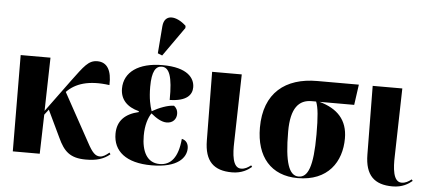

<svg xmlns="http://www.w3.org/2000/svg" viewBox="-53 -936 2381 1065"><g transform="rotate(5 1137.0 -403.5)"><path d="M49 0H199L205 -218L228 -248L300 -97C333 -26 367 10 456 10C514 10 554 -1 590 -31L584 -40C565 -24 549 -14 533 -14C507 -14 490 -31 461 -85L313 -354C361 -404 435 -429 551 -413C554 -493 529 -539 473 -539C423 -539 400 -503 337 -419L205 -239L212 -536H46Z M828 -602 943 -765V-777C889 -828 821 -836 815 -764L803 -612ZM822 10C970 10 1014 -51 1014 -101C1014 -124 1004 -145 977 -151C968 -46 928 -1 866 -1C795 -1 765 -64 765 -150C765 -210 780 -252 797 -277C827 -252 857 -234 885 -234C919 -234 939 -257 939 -286C939 -307 930 -321 918 -330C884 -330 835 -311 797 -289C787 -317 777 -359 777 -423C777 -510 798 -540 832 -540C873 -540 893 -491 891 -360C988 -362 1015 -401 1015 -441C1015 -491 976 -549 835 -549C702 -549 622 -492 622 -400C622 -340 659 -300 726 -283V-278C653 -261 608 -221 608 -147C608 -51 679 10 822 10Z M1270 10C1324 10 1358 -12 1379 -30L1373 -38C1356 -25 1340 -15 1318 -15C1270 -15 1266 -95 1268 -157L1277 -536H1112L1116 -154C1117 -38 1169 10 1270 10Z M1636 10C1804 10 1878 -101 1878 -232C1878 -335 1821 -394 1720 -422H1913L1929 -536H1697C1521 -536 1403 -445 1403 -251C1403 -89 1487 10 1636 10ZM1640 1C1587 1 1561 -71 1561 -243C1561 -375 1606 -422 1676 -422H1701C1714 -390 1719 -337 1719 -240C1719 -60 1692 1 1640 1Z M2164 10C2218 10 2252 -12 2273 -30L2267 -38C2250 -25 2234 -15 2212 -15C2164 -15 2160 -95 2162 -157L2171 -536H2006L2010 -154C2011 -38 2063 10 2164 10Z"/></g></svg>

Font: Noto Serif Display Condensed ExtraBold
Style: Regular
Weight: 800
Width: 3
Designer: Monotype Design Team
Foundry: Monotype Imaging Inc.
Version: Version 2.009